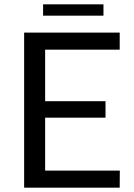

<svg xmlns="http://www.w3.org/2000/svg" viewBox="-20 -867 618 887"><path d="M533.5 -79 533 0H91.5V-716.5H533V-637.5H188.5V-399.5H467.5V-323.5H188.5V-79ZM179 -847H458V-794.5H179Z"/></svg>

Font: Lato 2
Style: Regular
Weight: 400
Designer: Lukasz Dziedzic with Adam Twardoch and Botio Nikoltchev
Foundry: tyPoland Lukasz Dziedzic
Version: Version 2.015; 2015-08-06; http://www.latofonts.com/